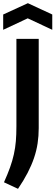

<svg xmlns="http://www.w3.org/2000/svg" viewBox="-40 -984 348 1205"><path d="M-15 160Q8 109 23 67Q38 25 47 -15.5Q56 -56 59.5 -98Q63 -140 63 -192V-740H203V-180Q203 -130 196 -84Q189 -38 173.5 7.5Q158 53 133.5 100.5Q109 148 73 201ZM-20 -893 135 -964 288 -893V-797L134 -869L-20 -797Z"/></svg>

Font: Encode Sans Compressed
Style: Bold
Weight: 700
Designer: Pablo Impallari, Andres Torresi
Foundry: Pablo Impallari, Andres Torresi
Version: Version 1.000; ttfautohint (v1.00) -l 8 -r 50 -G 200 -x 14 -